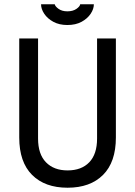

<svg xmlns="http://www.w3.org/2000/svg" viewBox="-20 -866 632 898"><path d="M296 12Q190 12 130 -48Q70 -108 70 -223V-686H158V-218Q158 -145 195 -107Q232 -69 296 -69Q361 -69 397.5 -107Q434 -145 434 -218V-686H522V-223Q522 -108 462 -48Q402 12 296 12ZM295 -749Q257 -749 229.5 -764Q202 -779 187 -801.5Q172 -824 172 -846H236Q238 -836 254 -824.5Q270 -813 295 -813Q321 -813 337.5 -824.5Q354 -836 355 -846H419Q419 -824 404 -801.5Q389 -779 361.5 -764Q334 -749 295 -749Z"/></svg>

Font: Archivo Narrow
Style: Regular
Weight: 400
Designer: Hector Gatti
Foundry: Omnibus-Type
Version: Version 3.002